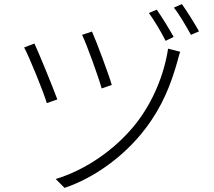

<svg xmlns="http://www.w3.org/2000/svg" viewBox="-20 -866 1040 931"><path d="M426 -713 378 -697C401 -650 458 -491 473 -437L522 -454C507 -506 447 -667 426 -713ZM795 -630C776 -505 723 -375 641 -269C541 -142 396 -42 250 2L293 45C434 -2 582 -107 684 -241C767 -349 809 -457 841 -571C844 -583 849 -603 854 -615ZM147 -655 97 -636C118 -598 189 -427 207 -366L258 -384C234 -449 171 -603 147 -655ZM740 -819 702 -803C726 -770 763 -709 783 -668L822 -687C801 -725 763 -787 740 -819ZM862 -846 823 -829C850 -796 883 -738 906 -697L945 -714C923 -754 885 -814 862 -846Z"/></svg>

Font: Noto Sans CJK JP Light
Style: Regular
Weight: 300
Designer: Ryoko NISHIZUKA (kana & ideographs); Paul D. Hunt (Latin, Greek & Cyrillic); Wenlong ZHANG (bopomofo); Sandoll Communica
Foundry: Adobe Systems Incorporated
Version: Version 1.004;PS 1.004;hotconv 1.0.82;makeotf.lib2.5.63406